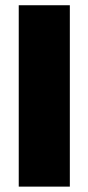

<svg xmlns="http://www.w3.org/2000/svg" viewBox="-20 -694 329 714"><path d="M49.7 0V-674.5H239.7V0Z"/></svg>

Font: TitilliumWeb ExtraLight
Style: Regular
Weight: 400
Designer: Mohamed Gaber, Accademia di Belle Arti di Urbino and others
Foundry: Kief Type Foundry, Accademia di Belle Arti di Urbino and others
Version: Version 3.000; ttfautohint (v1.8.2)